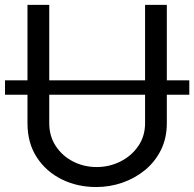

<svg xmlns="http://www.w3.org/2000/svg" viewBox="-26 -747 786 777"><path d="M740.1 -421.9V-363.6H649.1V-248.6Q649.1 -188.2 625.5 -140.4Q601.9 -92.7 561.3 -59.1Q520.6 -25.6 469.5 -7.8Q418.3 9.9 363.6 9.9Q286.9 9.9 223.7 -21.3Q160.5 -52.6 122.9 -110.4Q85.2 -168.3 85.2 -248.6V-363.6H-5.7V-421.9H85.2V-727.3H173.3V-421.9H561.1V-727.3H649.1V-421.9ZM173.3 -248.6Q173.3 -196 199.6 -156.1Q225.9 -116.1 269.5 -93.6Q313.2 -71 365.1 -71Q416.9 -71 461.6 -93.6Q506.4 -116.1 533.7 -156.1Q561.1 -196 561.1 -248.6V-363.6H173.3Z"/></svg>

Font: Inter UI
Style: Regular
Weight: 400
Designer: Rasmus Andersson
Foundry: rsms
Version: Version 2.2